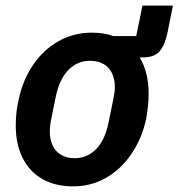

<svg xmlns="http://www.w3.org/2000/svg" viewBox="-20 -650 634 682"><path d="M239 12Q177 12 131.5 -13.5Q86 -39 61 -87.5Q36 -136 36 -205Q36 -229 38.5 -251.5Q41 -274 46 -295Q61 -366 97.5 -419.5Q134 -473 187.5 -503.5Q241 -534 306 -534Q349 -534 382 -522H464L486 -630H594L575 -534Q566 -491 547.5 -468.5Q529 -446 486 -446H477V-444Q492 -420 500 -387.5Q508 -355 508 -317Q508 -294 505.5 -271.5Q503 -249 499 -227Q484 -158 447 -103.5Q410 -49 357 -18.5Q304 12 239 12ZM245 -88Q290 -88 322 -121Q354 -154 366 -217L384 -305Q385 -312 386.5 -321Q388 -330 388 -340Q388 -368 378 -389.5Q368 -411 348 -422.5Q328 -434 299 -434Q255 -434 223 -401.5Q191 -369 178 -306L160 -217Q159 -211 158 -202Q157 -193 157 -182Q157 -154 167 -133Q177 -112 197 -100Q217 -88 245 -88Z"/></svg>

Font: IBM Plex Sans SemiBold
Style: Italic
Weight: 600
Italic angle: -11.31°
Designer: Mike Abbink, Paul van der Laan, Pieter van Rosmalen
Foundry: Bold Monday
Version: Version 3.201